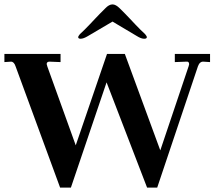

<svg xmlns="http://www.w3.org/2000/svg" viewBox="-23 -842 974 872"><path d="M250 10 48 -540Q41 -562 27 -562L-3 -560V-597H252V-560L202 -562Q189 -562 189 -551L192 -540L321 -182L463 -597H544L705 -159L834 -542L836 -550Q836 -564 823 -562L771 -560V-597H931V-560L901 -562Q884 -563 876 -541L691 10H645L461 -468L299 10ZM343 -666Q332 -666 332 -674Q332 -677 340 -687Q352 -699 360 -706Q384 -730 408 -756L431 -780L455 -804Q472 -822 488 -822Q503 -822 521 -804L545 -780L568 -756Q592 -730 616 -706Q624 -699 636 -687Q644 -677 644 -674Q644 -666 632 -666Q618 -666 599 -678L488 -744L376 -678Q356 -666 343 -666Z"/></svg>

Font: UnnaBold
Style: Bold
Weight: 700
Designer: Jorge de Buen Unna
Foundry: Omnibus-Type
Version: Version 2.008;hotconv 1.0.109;makeotfexe 2.5.65596